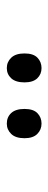

<svg xmlns="http://www.w3.org/2000/svg" viewBox="191 -949 142 564"><g transform="rotate(90 262.0 -667.0)"><path d="M137 -668Q137 -694 149.5 -706Q162 -718 180 -718Q198 -718 210 -705.5Q222 -693 222 -668Q222 -642 210 -629Q198 -616 180 -616Q162 -616 149.5 -629Q137 -642 137 -668ZM300 -668Q300 -694 312.5 -706Q325 -718 343 -718Q361 -718 373.5 -705.5Q386 -693 386 -668Q386 -642 373.5 -629Q361 -616 343 -616Q324 -616 312 -629Q300 -642 300 -668Z"/></g></svg>

Font: Noto Sans Sinhala ExtraCondensed
Style: Regular
Weight: 400
Width: 2
Designer: Jelle Bosma - Monotype Design Team
Foundry: Monotype Imaging Inc.
Version: Version 2.006; ttfautohint (v1.8.4.7-5d5b)